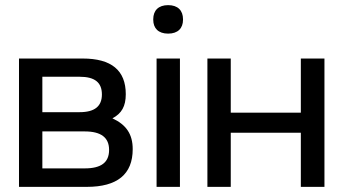

<svg xmlns="http://www.w3.org/2000/svg" viewBox="-20 -728 1337 748"><path d="M54 0H318C437 0 497 -49 497 -147C497 -205 472 -242 418 -267C454 -286 470 -314 470 -361C470 -454 414 -500 302 -500H54ZM145 -72V-216H310C374 -216 405 -192 405 -144C405 -95 374 -72 310 -72ZM145 -291V-429H290C349 -429 377 -407 377 -360C377 -314 349 -291 290 -291Z M590 -500V0H681V-500ZM577 -651C577 -618 597 -597 635 -597C673 -597 693 -618 693 -651V-653C693 -687 673 -708 635 -708C597 -708 577 -687 577 -653Z M788 0H879V-211H1152V0H1244V-500H1152V-289H879V-500H788Z"/></svg>

Font: LT Wave Alt
Style: Regular
Weight: 400
Designer: Daniel Lyons
Version: Version 2.5 (Glyphs App)